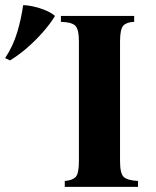

<svg xmlns="http://www.w3.org/2000/svg" viewBox="-20 -727 605 747"><path d="M232 0V-23Q261 -25 274 -38Q287 -51 287 -100V-565Q287 -614 272.5 -627.5Q258 -641 217 -642V-665H502V-642Q473 -641 460 -627.5Q447 -614 447 -565V-100Q447 -51 462 -38Q477 -25 517 -23V0ZM70 -707Q86 -707 109 -702Q132 -697 155.5 -687.5Q179 -678 194 -665Q176 -635 147 -602Q118 -569 85 -540.5Q52 -512 19 -492L0 -501Q31 -548 47 -601.5Q63 -655 70 -707Z"/></svg>

Font: Bona Nova
Style: Bold
Weight: 700
Designer: Mateusz Machalski
Foundry: Capitalics
Version: Version 4.001; ttfautohint (v1.8.3)